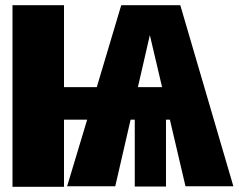

<svg xmlns="http://www.w3.org/2000/svg" viewBox="-20 -716 917 738"><path d="M693 0 633 -256H618V1H498V-256H482L423 0H238L315 -256H226V2H28V-696H226V-381H352L446 -696H673L877 0ZM510 -381H603L556 -581Z"/></svg>

Font: Fira Sans Extra Condensed Black
Style: Regular
Weight: 900
Width: 1
Designer: Carrois Corporate & Edenspiekermann AG
Foundry: Carrois Corporate GbR & Edenspiekermann AG
Version: Version 4.203